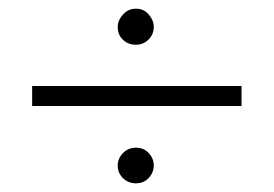

<svg xmlns="http://www.w3.org/2000/svg" viewBox="-20 -505 631 442"><path d="M293 -402Q275 -402 263 -413.5Q251 -425 251 -443Q251 -458 263 -471.5Q275 -485 293 -485Q311 -485 322.5 -471.5Q334 -458 334 -443Q334 -426 322 -414Q310 -402 293 -402ZM54 -261V-307H536V-261ZM293 -83Q275 -83 263 -95Q251 -107 251 -124Q251 -140 263 -152.5Q275 -165 293 -165Q311 -165 322.5 -152.5Q334 -140 334 -124Q334 -108 322.5 -95.5Q311 -83 293 -83Z"/></svg>

Font: Readex Pro ExtraLight
Style: Regular
Weight: 200
Designer: Bonnie Shaver-Troup, Thomas Jockin
Foundry: Lexend
Version: Version 1.203; ttfautohint (v1.8.3)